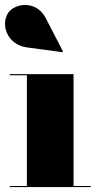

<svg xmlns="http://www.w3.org/2000/svg" viewBox="-24 -762 390 782"><path d="M85 -569 230.5 -549.5 232.5 -552.5 162.5 -688C124.5 -762 37 -749.5 10 -710.5C-23 -662.5 5 -580 85 -569ZM15.5 -4.5V0H345.5V-4.5H275.5V-460H15.5V-455.5H85.5V-4.5Z"/></svg>

Font: Bodoni* 36pt Fatface
Style: Regular
Weight: 900
Version: Version 2.3